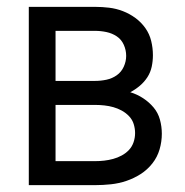

<svg xmlns="http://www.w3.org/2000/svg" viewBox="-20 -540 540 560"><path d="M64 0V-520H257Q278 -520 298.5 -517.5Q319 -515 338.5 -507.5Q358 -500 375 -487.5Q392 -475 404 -458Q416 -441 421 -420.5Q426 -400 426 -379Q426 -362 422.5 -345.5Q419 -329 410 -315Q401 -301 388 -290Q375 -279 360 -271Q380 -265 397.5 -253.5Q415 -242 428 -226.5Q441 -211 446.5 -191Q452 -171 452 -150Q452 -127 445.5 -104.5Q439 -82 424.5 -63.5Q410 -45 390.5 -32.5Q371 -20 349 -12.5Q327 -5 303.5 -2.5Q280 0 257 0ZM142 -304H257Q274 -304 290.5 -307.5Q307 -311 320.5 -320.5Q334 -330 341 -345.5Q348 -361 348 -377Q348 -394 341 -409.5Q334 -425 320.5 -434Q307 -443 290.5 -446.5Q274 -450 257 -450H142ZM142 -70H257Q271 -70 284 -71.5Q297 -73 310 -76.5Q323 -80 335 -86.5Q347 -93 356 -102.5Q365 -112 369.5 -125Q374 -138 374 -152Q374 -165 370 -178Q366 -191 356.5 -201Q347 -211 335 -217.5Q323 -224 310.5 -227.5Q298 -231 284.5 -232.5Q271 -234 257 -234H142Z"/></svg>

Font: Iosevka SS04
Style: Regular
Weight: 400
Monospace: yes
Designer: Belleve Invis
Foundry: Belleve Invis
Version: Version 19.0.0; ttfautohint (v1.8.4)